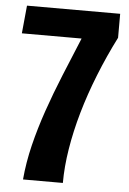

<svg xmlns="http://www.w3.org/2000/svg" viewBox="-53 -790 558 830"><g transform="rotate(5 225.5 -375.0)"><path d="M78.6 0Q85 -73.7 103.5 -149.7Q122.1 -225.6 149.2 -304Q176.3 -382.3 209.5 -463.4Q242.7 -544.4 277.8 -628.9H18.6L30.3 -750H434.6V-646Q392.1 -562 358.2 -476.8Q324.2 -391.6 300.5 -309.1Q276.9 -226.6 264.2 -148.4Q251.5 -70.3 251.5 0Z"/></g></svg>

Font: Francois One
Style: Regular
Weight: 400
Designer: Vernon Adams
Foundry: vernon adams
Version: Version 1.000